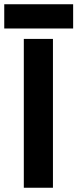

<svg xmlns="http://www.w3.org/2000/svg" viewBox="-36 -883 364 903"><path d="M76 0H213V-700H76ZM-16 -749H308V-863H-16Z"/></svg>

Font: HB Figtree Prototype
Style: Bold
Weight: 700
Designer: Alfredo Marco Pradil
Foundry: Hanken Design Co.®
Version: Version 1.002;Glyphs 3.2 (3228)